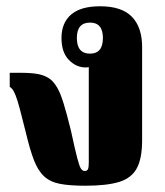

<svg xmlns="http://www.w3.org/2000/svg" viewBox="-20 -581 526 612"><path d="M252 11Q202 11 171 5Q140 -1 120.5 -19Q101 -37 88 -71Q75 -105 62 -160Q50 -209 42.5 -236.5Q35 -264 29.5 -277.5Q24 -291 20 -296Q16 -301 11 -304V-349H44Q82 -349 103.5 -344.5Q125 -340 141 -328Q153 -318 163 -300.5Q173 -283 183 -250.5Q193 -218 206 -165Q219 -105 226 -78Q233 -51 238 -43.5Q243 -36 250 -36Q258 -36 260.5 -42Q263 -48 263 -63V-367Q258 -366 253 -366Q223 -366 199.5 -390Q176 -414 176 -460Q176 -508 206.5 -534.5Q237 -561 299 -561Q368 -561 400.5 -527.5Q433 -494 433 -431V-134Q433 -76 416 -44.5Q399 -13 359.5 -1Q320 11 252 11ZM267 -410Q308 -410 308 -460Q308 -509 267 -509Q225 -509 225 -460Q225 -410 267 -410Z"/></svg>

Font: Noto Serif Thai Condensed Black
Style: Regular
Weight: 900
Width: 3
Designer: Monotype Design Team
Foundry: Monotype Imaging Inc.
Version: Version 2.002; ttfautohint (v1.8.4.7-5d5b)